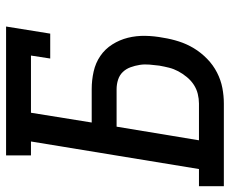

<svg xmlns="http://www.w3.org/2000/svg" viewBox="-92 -692 775 648"><g transform="rotate(-90 296.0 -367.5)"><path d="M271 0H-8V-84H50L143 -651H96V-735H531L507 -586H423L433 -651H240L207 -446H320Q350 -446 379 -439.5Q408 -433 431.5 -417Q455 -401 470.5 -376.5Q486 -352 493 -324Q500 -296 499.5 -265.5Q499 -235 493 -204Q489 -178 480.5 -151.5Q472 -125 457.5 -101Q443 -77 422 -56.5Q401 -36 375.5 -23Q350 -10 323.5 -5Q297 0 271 0ZM147 -84H271Q287 -84 303.5 -88Q320 -92 334.5 -101.5Q349 -111 360.5 -125Q372 -139 380 -154Q388 -169 392 -185Q396 -201 399 -218Q401 -234 402.5 -251Q404 -268 401.5 -284Q399 -300 393.5 -315Q388 -330 377.5 -341Q367 -352 351.5 -357Q336 -362 319 -362H193Z"/></g></svg>

Font: Iosevka HT Medium Extended
Style: Italic
Weight: 500
Width: 7
Italic angle: -9°
Monospace: yes
Designer: Belleve Invis
Foundry: Belleve Invis
Version: Version 32.3.0; ttfautohint (v1.8.4)